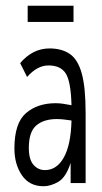

<svg xmlns="http://www.w3.org/2000/svg" viewBox="-20 -635 353 666"><path d="M131 11Q82 11 56 -27Q30 -65 30 -120Q30 -208 70 -242.5Q110 -277 173 -277Q186 -277 199.5 -275Q213 -273 228 -270Q226 -351 208.5 -379.5Q191 -408 148 -408Q109 -408 74 -368L50 -416Q93 -467 152 -467Q194 -467 222 -448Q250 -429 263.5 -380.5Q277 -332 277 -243V0H225V-70Q209 -20 182.5 -4.5Q156 11 131 11ZM80 -122Q80 -82 96 -63.5Q112 -45 136 -45Q177 -45 201.5 -89Q226 -133 228 -217Q215 -219 202 -220.5Q189 -222 177 -222Q132 -222 106 -200Q80 -178 80 -122ZM76 -559V-615H235V-559Z"/></svg>

Font: Inconsolata ExtraCondensed Thin
Style: Regular
Weight: 100
Width: 2
Monospace: yes
Designer: Raph Levien, Cyreal, Brenton Simpson
Foundry: Raph Levien, Cyreal, Google
Version: Version 3.100; ttfautohint (v1.8.4.7-5d5b)